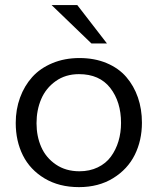

<svg xmlns="http://www.w3.org/2000/svg" viewBox="-20 -749 644 780"><path d="M302.7 -513.2Q364.3 -513.2 413.1 -492.7Q461.9 -472.2 492.9 -436.3Q523.9 -400.4 540.3 -353Q556.6 -305.7 556.6 -250.5Q556.6 -178.7 527.6 -120.1Q498.5 -61.5 439.5 -25.1Q380.4 11.2 300.8 11.2Q220.2 11.2 161.1 -24.2Q102.1 -59.6 73 -117.9Q43.9 -176.3 43.9 -249.5Q43.9 -304.2 61.3 -352.1Q78.6 -399.9 110.8 -435.8Q143.1 -471.7 192.6 -492.4Q242.2 -513.2 302.7 -513.2ZM471.7 -249.5Q471.7 -335.4 428 -391.6Q384.3 -447.8 300.8 -447.8Q246.1 -447.8 206.3 -419.4Q166.5 -391.1 147.5 -346.7Q128.4 -302.2 128.4 -248.5Q128.4 -195.3 147.5 -151.9Q166.5 -108.4 206.8 -80.8Q247.1 -53.2 302.7 -53.2Q344.2 -53.2 377.2 -69.1Q410.2 -85 430.4 -112.5Q450.7 -140.1 461.2 -175Q471.7 -210 471.7 -249.5ZM351.6 -572.3 189.5 -728.5H293.9L414.6 -572.3Z"/></svg>

Font: RGR Online_21
Style: Regular
Weight: 400
Italic angle: -12°
Designer: vernon adams
Foundry: vernon adams
Version: Version 1.000